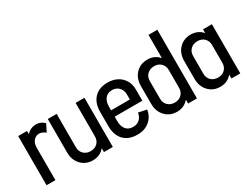

<svg xmlns="http://www.w3.org/2000/svg" viewBox="-69 -1199 2199 1708"><g transform="rotate(-30 1030.0 -345.0)"><path d="M313 -480 275 -404Q242 -431 211 -431Q176 -431 153.5 -403.5Q131 -376 131 -333V0H40V-505H131V-472Q170 -516 229 -516Q276 -516 313 -480Z M630 -505H721V0H630V-40Q609 -14 578.5 0.5Q548 15 511 15Q437 15 390.5 -34.5Q344 -84 344 -161V-505H435V-161Q435 -119 462.5 -92.5Q490 -66 534 -66Q576 -66 603 -92.5Q630 -119 630 -161Z M1154 -342V-225H870V-180Q870 -125 895.5 -94.5Q921 -64 966 -64H970Q1010 -64 1036.5 -89Q1063 -114 1067 -153L1152 -136Q1142 -68 1092.5 -26.5Q1043 15 971 15H965Q878 15 828.5 -36.5Q779 -88 779 -180V-326Q779 -417 828.5 -468.5Q878 -520 966 -520Q1021 -520 1063.5 -497.5Q1106 -475 1130 -434.5Q1154 -394 1154 -342ZM870 -290H1063V-342Q1063 -386 1036 -414Q1009 -442 966 -442Q921 -442 895.5 -411Q870 -380 870 -325Z M1585 -705V0H1494V-40Q1473 -14 1442.5 0.5Q1412 15 1375 15Q1301 15 1254.5 -34.5Q1208 -84 1208 -161V-344Q1208 -422 1254.5 -471Q1301 -520 1375 -520Q1411 -520 1442 -506Q1473 -492 1494 -466V-705ZM1494 -161V-344Q1494 -386 1467 -412.5Q1440 -439 1398 -439Q1354 -439 1326.5 -412.5Q1299 -386 1299 -344V-161Q1299 -119 1326.5 -92.5Q1354 -66 1398 -66Q1440 -66 1467 -92.5Q1494 -119 1494 -161Z M1939 -505H2030V0H1939V-40Q1918 -14 1887.5 0.5Q1857 15 1820 15Q1746 15 1699.5 -34.5Q1653 -84 1653 -161V-344Q1653 -422 1699.5 -471Q1746 -520 1820 -520Q1856 -520 1887 -506Q1918 -492 1939 -466ZM1939 -161V-344Q1939 -386 1912 -412.5Q1885 -439 1843 -439Q1799 -439 1771.5 -412.5Q1744 -386 1744 -344V-161Q1744 -119 1771.5 -92.5Q1799 -66 1843 -66Q1885 -66 1912 -92.5Q1939 -119 1939 -161Z"/></g></svg>

Font: Akshar
Style: Regular
Weight: 400
Designer: Tall Chai
Foundry: Tall Chai
Version: Version 1.000